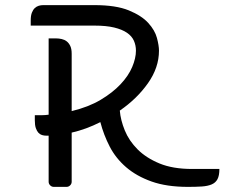

<svg xmlns="http://www.w3.org/2000/svg" viewBox="-20 -730 877 750"><path d="M714 0Q631 0 572 -21Q513 -42 472.5 -77Q432 -112 408.5 -157.5Q385 -203 372 -253Q317 -225 260 -212V-20Q260 -12 254 -6Q248 0 240 0H190Q182 0 176 -6Q170 -12 170 -20V-200H161Q152 -200 144 -202.5Q136 -205 130 -211.5Q124 -218 120 -229.5Q116 -241 116 -260V-280Q130 -280 143 -280Q156 -280 170 -282V-580H199Q210 -580 221 -577.5Q232 -575 240.5 -568.5Q249 -562 254.5 -550.5Q260 -539 260 -520V-296Q326 -312 373 -340Q420 -368 451 -401Q482 -434 496.5 -468.5Q511 -503 511 -532Q511 -553 503 -571Q495 -589 476 -602Q457 -615 426 -622.5Q395 -630 349 -630H100V-650Q100 -669 104.5 -680.5Q109 -692 116 -698.5Q123 -705 131.5 -707.5Q140 -710 149 -710H349Q433 -710 483 -689.5Q533 -669 559 -640.5Q585 -612 593 -582Q601 -552 601 -532Q601 -466 558 -405Q515 -344 448 -298Q451 -261 467.5 -220.5Q484 -180 517.5 -146.5Q551 -113 603 -91.5Q655 -70 730 -70H837Q837 -44 829.5 -30Q822 -16 806.5 -9.5Q791 -3 768 -1.5Q745 0 714 0Z"/></svg>

Font: Warnes
Style: Regular
Weight: 400
Designer: Eduardo Rodriguez Tunni
Foundry: Eduardo Rodriguez Tunni
Version: Version 1.001